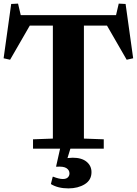

<svg xmlns="http://www.w3.org/2000/svg" viewBox="-22 -824 758 1064"><path d="M40 -802 78 -804 93 -740H621L636 -804L674 -802L716 -501L680 -493L571 -682H443V-56L553 -52V0H368L352 52Q372 50 381 50Q431 50 458 72.5Q485 95 485 130Q485 174 447.5 197Q410 220 357 220Q299 220 260 196L270 156L272 155Q305 168 326 168Q345 168 354 159Q363 150 363 137Q363 119 346.5 108Q330 97 290 100L289 98L311 0H161V-52L271 -56V-682H143L34 -493L-2 -501Z"/></svg>

Font: Minipax
Style: Bold
Weight: 700
Designer: Raphaël Ronot, Igor Stepanchenko (Cyrillic)
Foundry: steppetype
Version: Version 1.002